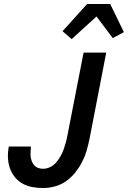

<svg xmlns="http://www.w3.org/2000/svg" viewBox="-20 -935 644 967"><path d="M197 12Q169 12 142 7Q115 2 92.5 -11Q70 -24 54 -44Q38 -64 29.5 -89Q21 -114 20 -141.5Q19 -169 24 -197H136Q135 -184 134 -171Q133 -158 134.5 -145.5Q136 -133 140.5 -122Q145 -111 153 -102Q161 -93 172.5 -89Q184 -85 197 -85Q215 -85 232.5 -93.5Q250 -102 262.5 -116.5Q275 -131 284.5 -147.5Q294 -164 300 -181Q306 -198 311 -215.5Q316 -233 319 -250L401 -670H515L430 -231Q424 -203 415.5 -174Q407 -145 392.5 -117.5Q378 -90 358 -65Q338 -40 312 -22Q286 -4 256 4Q226 12 197 12ZM341 -738 295 -778 419 -915H535L604 -773L548 -743L466 -852Z"/></svg>

Font: Lode
Style: Bold Italic
Weight: 700
Italic angle: -11°
Monospace: yes
Designer: Belleve Invis
Foundry: Belleve Invis
Version: Version 29.2.0; ttfautohint (v1.8.3)